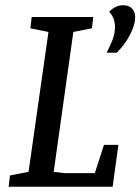

<svg xmlns="http://www.w3.org/2000/svg" viewBox="-20 -713 536 733"><path d="M13 0 18 -43 89 -57 165 -591 96 -605 101 -648H336L331 -605L260 -591L185 -57L227 -52H342L377 -160H432L410 0ZM387 -512Q396 -528 407.5 -555.5Q419 -583 419 -610Q419 -627 413.5 -641.5Q408 -656 397 -668Q408 -680 421.5 -686.5Q435 -693 451 -693Q472 -693 484 -680.5Q496 -668 496 -647Q496 -619 477 -581.5Q458 -544 426 -512Z"/></svg>

Font: Faustina Light Medium
Style: Italic
Weight: 500
Italic angle: -8°
Version: Version 1.200